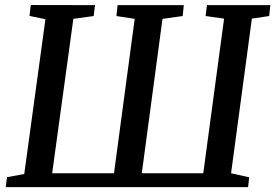

<svg xmlns="http://www.w3.org/2000/svg" viewBox="-20 -764 1124 784"><path d="M3.5 0 8.5 -40.5 79 -53.5 165.5 -685.5 100.5 -699 105.5 -743.5 368 -743 362.5 -698.5 279.5 -687 193 -56.5H445.5L530 -687L455.5 -698.5L460 -743H730.5L726 -698.5L643.5 -687L559 -56.5H810L895 -688L819.5 -698.5L825 -743H1084L1079 -698.5L1008.5 -688L923.5 -56.5L997.5 -40L993 0Z"/></svg>

Font: Merriweather 24pt Medium
Style: Italic
Weight: 500
Italic angle: -7.8°
Version: Version 2.101